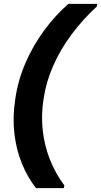

<svg xmlns="http://www.w3.org/2000/svg" viewBox="-20 -831 524 996"><path d="M167 145Q123 89 93.5 17Q64 -55 54.5 -139.5Q45 -224 59 -316Q73 -414 112 -504Q151 -594 208.5 -672.5Q266 -751 335 -811H484L482 -797Q409 -730 351 -652Q293 -574 256 -490Q219 -406 206 -318Q193 -236 201.5 -156.5Q210 -77 238.5 -4.5Q267 68 314 131L311 145Z"/></svg>

Font: DM Sans 10pt Black
Style: Italic
Weight: 900
Italic angle: -10°
Version: Version 4.004;gftools[0.9.30]